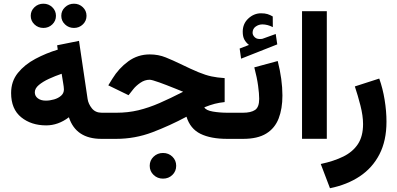

<svg xmlns="http://www.w3.org/2000/svg" viewBox="-20 -750 2146 1037"><path d="M311 -664.6Q311 -691.9 331.1 -710.9Q351.1 -730 379.4 -730Q407.7 -730 427.5 -710.9Q447.3 -691.9 447.3 -664.6Q447.3 -637.2 427.5 -618.2Q407.7 -599.1 379.4 -599.1Q351.1 -599.1 331.1 -618.2Q311 -637.2 311 -664.6ZM146 -664.6Q146 -691.9 166 -710.9Q186 -730 214.4 -730Q242.7 -730 262.5 -710.9Q282.2 -691.9 282.2 -664.6Q282.2 -637.2 262.5 -618.2Q242.7 -599.1 214.4 -599.1Q186 -599.1 166 -618.2Q146 -637.2 146 -664.6ZM527.8 0Q390.1 0 352.1 -116.7Q294.4 -72.8 229.5 -72.8Q148.4 -72.8 94.2 -116.9Q40 -161.1 40 -247.6Q40 -311 76.7 -356.2Q113.3 -401.4 171.1 -432.1Q229 -462.9 292 -481.9L288.6 -505.4L406.7 -529.3L453.1 -215.8Q457 -189 476.1 -165Q495.1 -141.1 529.8 -141.1H544.4V0ZM325.2 -267.1Q325.2 -273.9 324 -282.5Q322.8 -291 321.3 -300.3L313 -351.6Q278.3 -339.8 244.9 -324.5Q211.4 -309.1 189.7 -290.8Q168 -272.5 168 -251.5Q168 -231.4 184.3 -219Q200.7 -206.5 227.1 -206.5Q249.5 -206.5 272.2 -213.1Q294.9 -219.7 310.1 -233.2Q325.2 -246.6 325.2 -267.1Z M788.6 145.5Q788.6 116.2 809.6 96.2Q830.6 76.2 860.4 76.2Q890.6 76.2 911.1 96.2Q931.6 116.2 931.6 145.5Q931.6 174.8 911.1 194.8Q890.6 214.8 860.4 214.8Q830.6 214.8 809.6 194.8Q788.6 174.8 788.6 145.5ZM1235.8 -141.1V0H1207.5Q1118.2 0 1062.7 -27.3Q1007.3 -54.7 987.3 -119.6Q897 -71.3 803 -35.6Q709 0 606.9 0H526.4V-141.1H608.4Q671.4 -141.1 727.3 -154.5Q783.2 -168 841.6 -193.4Q899.9 -218.8 969.2 -254.4Q951.2 -261.7 927 -271.5Q902.8 -281.2 879.4 -290.3Q856 -299.3 840.8 -304.7Q799.8 -319.3 788.6 -319.3Q761.7 -319.3 737.8 -302.7Q713.9 -286.1 700.2 -268.6L674.3 -235.8L564.9 -289.1L586.9 -324.7Q621.6 -381.3 672.9 -418.7Q724.1 -456.1 789.1 -456.1Q835.4 -456.1 875.2 -439.9Q915 -423.8 955.1 -404.3Q1014.2 -375.5 1052.2 -359.9Q1090.3 -344.2 1122.1 -337.4Q1153.8 -330.6 1193.4 -328.1V-198.7Q1165 -195.8 1140.1 -189.5Q1115.2 -183.1 1083.5 -170.4Q1092.3 -153.8 1129.4 -147.5Q1166.5 -141.1 1209.5 -141.1Z M1324.7 -507.3Q1308.1 -520.5 1299.6 -536.6Q1291 -552.7 1291 -578.6Q1291 -622.1 1321.3 -650.1Q1351.6 -678.2 1390.1 -678.2Q1411.1 -678.2 1425 -673.8Q1439 -669.4 1453.1 -661.1L1453.6 -603.5Q1424.8 -618.2 1397 -618.2Q1377.4 -618.2 1360.8 -606.4Q1344.2 -594.7 1344.2 -572.3Q1344.7 -559.1 1356.9 -547.9Q1369.1 -536.6 1395 -540Q1395 -540 1398.9 -541L1469.2 -566.4L1477.5 -510.3L1282.2 -433.1L1274.4 -487.8ZM1293 0H1215.8V-141.1H1292Q1335 -141.1 1357.4 -156Q1379.9 -170.9 1379.9 -216.3Q1379.9 -243.7 1374 -286.9Q1368.2 -330.1 1353.5 -386.2L1480 -420.4Q1492.7 -370.1 1499 -323.7Q1505.4 -277.3 1505.4 -233.9Q1505.4 -163.1 1485.1 -110.4Q1464.8 -57.6 1418.2 -28.8Q1371.6 0 1293 0Z M1745.1 -689.5V-0.5H1611.3V-689.5Z M1762.2 266.6 1712.4 135.7Q1783.2 120.6 1834.2 95.5Q1885.3 70.3 1913.1 28.3Q1940.9 -13.7 1940.9 -80.1Q1940.9 -124.5 1926.8 -179.9Q1912.6 -235.4 1896.5 -283.2L2028.3 -325.7Q2047.4 -272.5 2057.4 -210.9Q2067.4 -149.4 2067.4 -92.8Q2067.4 9.8 2029.5 83.3Q1991.7 156.7 1923.1 202.4Q1854.5 248 1762.2 266.6Z"/></svg>

Font: Vazirmatn RD ExtraBold
Style: Regular
Weight: 800
Designer: Saber Rastikerdar
Foundry: Saber Rastikerdar
Version: Version 32.102